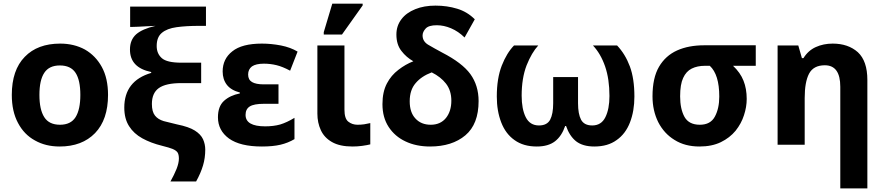

<svg xmlns="http://www.w3.org/2000/svg" viewBox="-20 -796 4866 1056"><path d="M574.2 -273.9Q574.2 -138.2 502.9 -64Q431.2 9.8 308.1 9.8Q231 9.8 172.4 -23.4Q112.8 -55.7 79.1 -119.6Q44.9 -183.1 44.9 -273.9Q44.9 -410.6 116.2 -483.4Q186.5 -556.2 311 -556.2Q387.2 -556.2 447.3 -523.4Q505.9 -489.7 540 -427.7Q574.2 -365.2 574.2 -273.9ZM196.8 -273.9Q196.8 -192.9 223.6 -151.4Q250 -109.9 310.1 -109.9Q369.1 -109.9 395.5 -151.4Q421.9 -193.4 421.9 -273.9Q421.9 -355.5 395.5 -395.5Q369.1 -436 309.1 -436Q250 -436 223.6 -395.5Q196.8 -355.5 196.8 -273.9Z M917.5 202.1Q938 165.5 951.2 132.8Q963.9 100.1 963.9 76.2Q963.9 54.2 956.5 42.5Q948.7 31.2 928.7 22.9Q912.1 16.1 871.6 5.9Q809.6 -9.3 762.7 -35.2Q715.8 -61 689.9 -102.1Q663.6 -143.1 663.6 -204.1Q663.6 -351.1 811.5 -395V-399.9Q694.3 -424.3 694.8 -523.9Q694.8 -576.7 729 -607.4Q763.2 -637.2 835.4 -653.8Q823.7 -653.3 785.6 -651.4Q746.1 -649.4 737.3 -648.9Q709 -647.9 706.5 -647.9H695.8V-759.8H1112.8V-653.8H1075.7Q1003.9 -653.8 951.2 -646.5Q898.4 -639.2 870.1 -615.2Q841.8 -591.8 841.8 -543Q841.8 -501 870.1 -476.1Q898.4 -451.2 977.5 -451.2H1086.4V-338.9H976.6Q892.1 -338.9 853.5 -311.5Q815.4 -284.2 815.4 -224.1Q815.4 -181.6 832.5 -160.2Q848.6 -139.6 880.4 -129.9Q907.2 -122.6 953.6 -111.8Q1019 -98.6 1051.3 -78.1Q1084 -57.6 1096.7 -30.3Q1108.9 -2.9 1108.9 26.9Q1108.9 72.8 1096.7 113.8Q1084 156.7 1058.6 202.1Z M1420.4 9.8Q1300.8 9.8 1239.3 -34.2Q1178.7 -78.6 1178.7 -150.9Q1178.7 -210.9 1211.9 -241.2Q1245.1 -271.5 1299.3 -282.2V-287.1Q1251 -299.8 1228 -329.1Q1204.6 -359.4 1204.6 -402.8Q1204.6 -472.2 1257.8 -513.7Q1310.5 -556.2 1420.4 -556.2Q1471.7 -556.2 1525.4 -545.9Q1578.6 -535.2 1616.7 -512.2L1575.7 -407.2Q1533.7 -429.7 1501 -437.5Q1466.8 -445.8 1431.6 -445.8Q1387.7 -445.8 1365.7 -430.7Q1344.7 -414.6 1344.7 -386.2Q1344.7 -357.4 1366.2 -344.7Q1387.7 -332 1430.7 -332H1511.7V-225.1H1431.6Q1376.5 -225.1 1353.5 -210.4Q1330.6 -195.8 1330.6 -164.1Q1330.6 -101.1 1438.5 -101.1Q1484.4 -101.1 1521 -111.3Q1558.1 -122.6 1599.6 -147.9V-30.8Q1564 -9.8 1522.5 0Q1480.5 9.8 1420.4 9.8Z M1918.5 9.8Q1849.1 9.8 1806.2 -14.6Q1763.7 -38.6 1744.6 -80.1Q1725.6 -121.1 1725.6 -170.9V-545.9H1874.5V-192.9Q1874.5 -143.6 1895.5 -127Q1917 -109.9 1946.3 -109.9Q1964.4 -109.9 1982.4 -112.3Q1987.3 -113.3 1992.7 -114.3Q1998 -115.2 2005.1 -116.7Q2012.2 -118.2 2016.6 -119.1V-2Q2002 2 1971.7 6.3Q1945.8 9.8 1918.5 9.8ZM1760.7 -606V-619.1L1807.6 -775.9H1974.6V-766.1L1860.8 -606Z M2345.2 9.8Q2269 9.8 2210.4 -18.1Q2151.9 -45.4 2117.7 -97.7Q2083.5 -149.9 2083.5 -223.1Q2083.5 -290.5 2107.9 -336.9Q2131.3 -381.8 2171.4 -412.1Q2210.4 -442.4 2253.4 -459Q2214.4 -481 2188 -515.6Q2160.2 -550.8 2160.2 -606Q2160.2 -654.3 2188 -690.4Q2214.4 -725.6 2264.2 -745.6Q2312 -765.1 2375.5 -765.1Q2439 -765.1 2494.6 -748Q2549.8 -731.4 2591.3 -689.9L2535.2 -589.8Q2501 -623.5 2460.4 -640.6Q2420.9 -657.2 2382.3 -657.2Q2337.9 -657.2 2321.3 -639.2Q2304.2 -620.6 2304.2 -601.1Q2304.2 -569.3 2333.5 -550.8Q2369.1 -529.8 2412.1 -506.8Q2522 -450.2 2566.9 -388.7Q2612.3 -325.7 2612.3 -240.2Q2612.3 -113.3 2539.6 -51.8Q2466.3 9.8 2345.2 9.8ZM2349.1 -109.9Q2402.8 -109.9 2433.1 -147.5Q2462.4 -184.6 2462.4 -242.2Q2462.4 -297.9 2433.1 -335.9Q2404.3 -373 2354.5 -397.9Q2298.3 -377 2266.1 -338.9Q2233.4 -301.3 2233.4 -238.8Q2233.4 -177.7 2264.6 -144.5Q2295.9 -109.9 2349.1 -109.9Z M2932.1 9.8Q2858.9 9.8 2810.1 -25.4Q2761.2 -59.6 2736.8 -122.6Q2712.4 -185.5 2712.4 -265.1Q2712.4 -364.7 2739.7 -435.1Q2767.1 -504.9 2807.1 -545.9H2940.4Q2904.3 -506.8 2876 -436Q2849.1 -365.2 2849.1 -270Q2849.1 -196.3 2871.6 -151.4Q2894.5 -106 2944.3 -106Q2988.8 -106 3005.9 -137.7Q3022.5 -169.4 3022.5 -228V-372.1H3159.2V-228Q3159.2 -169.4 3175.8 -137.7Q3192.9 -106 3237.3 -106Q3287.1 -106 3309.6 -151.4Q3332 -196.3 3332 -268.1Q3332 -360.8 3308.1 -430.7Q3283.7 -501 3241.2 -545.9H3374Q3418.9 -498.5 3444.3 -430.7Q3469.2 -363.3 3469.2 -265.1Q3469.2 -185.5 3444.8 -122.6Q3420.4 -59.6 3371.1 -25.4Q3322.8 9.8 3249 9.8Q3185.5 9.8 3148.4 -19Q3112.3 -47.9 3093.3 -103H3088.4Q3069.3 -47.4 3032.7 -19Q2995.6 9.8 2932.1 9.8Z M3827.1 9.8Q3747.1 9.8 3689.9 -26.4Q3632.8 -61 3600.1 -124.5Q3568.8 -188 3568.8 -266.1Q3568.8 -367.7 3604.5 -428.7Q3640.1 -489.7 3704.1 -518.6Q3767.1 -546.9 3853 -546.9H4136.7V-434.1H4011.7Q4051.8 -396.5 4069.3 -352.1Q4086.9 -308.1 4086.9 -252Q4086.9 -207.5 4071.8 -162.1Q4057.6 -117.2 4025.9 -77.1Q3993.7 -38.1 3944.8 -14.2Q3895.5 9.8 3827.1 9.8ZM3829.1 -109.9Q3888.2 -109.9 3912.1 -155.3Q3936 -199.7 3936 -265.1Q3936 -386.2 3883.8 -434.1H3856.9Q3815.4 -434.1 3784.7 -418.9Q3753.9 -403.8 3737.3 -367.2Q3720.7 -332 3720.7 -266.1Q3720.7 -196.8 3744.6 -153.3Q3769 -109.9 3829.1 -109.9Z M4601.6 240.2V-318.8Q4601.6 -437 4516.6 -437Q4454.1 -437 4429.7 -390.6Q4405.8 -344.7 4405.8 -256.8V0H4256.8V-545.9H4370.6L4390.6 -476.1H4398.9Q4424.8 -518.1 4466.8 -537.1Q4508.8 -556.2 4559.6 -556.2Q4645 -556.2 4698.2 -508.8Q4750.5 -460.4 4750.5 -356V240.2Z"/></svg>

Font: Droid Sans Thai
Style: Bold
Weight: 700
Designer: Steve Matteson
Foundry: Ascender Corporation
Version: Version 1.00